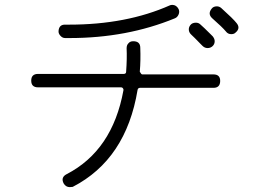

<svg xmlns="http://www.w3.org/2000/svg" viewBox="-20 -766 1040 787"><path d="M265 -610H247Q236 -610 227.5 -619.5Q219 -629 220 -639Q222 -666 248 -665H264Q498 -665 676 -744Q680 -746 686 -746Q703 -746 712 -729Q717 -718 712 -706.5Q707 -695 697 -691Q500 -610 265 -610ZM266 1Q250 1 241 -14Q228 -39 253 -52Q441 -149 486 -396Q487 -400 484 -404Q481 -408 477 -408H136Q108 -408 108 -435.5Q108 -463 136 -463H487Q497 -463 497 -472Q501 -527 499 -568Q499 -581 506 -588Q513 -597 526 -597Q555 -597 555 -570Q557 -519 553 -472Q559 -461 563 -461H855Q883 -461 882.5 -433.5Q882 -406 855 -406H554Q546 -406 544 -398Q497 -113 278 0Q268 1 266 1ZM810 -578 801 -587Q774 -615 764.5 -623.5Q755 -632 754 -643Q753 -654 760.5 -663.5Q768 -673 783 -673Q793 -673 800 -667Q814 -655 843 -626L852 -617Q860 -607 860 -597Q860 -585 851.5 -577Q843 -569 831 -569Q819 -569 810 -578ZM928 -626Q914 -626 906 -637Q891 -655 850 -691Q830 -709 848 -731Q855 -740 869 -740Q879 -740 887 -733Q936 -689 950 -671Q967 -650 945 -632Q939 -626 928 -626Z"/></svg>

Font: Shin Retro Maru Gothic Regular
Style: Regular
Weight: 400
Designer: Iose
Foundry: Typographish
Version: Version 1.002